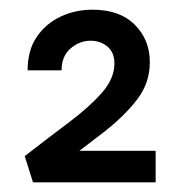

<svg xmlns="http://www.w3.org/2000/svg" viewBox="-20 -782 371 396"><path d="M31 -460Q80 -498 122 -529.5Q164 -561 190 -590.5Q216 -620 216 -651Q216 -674 201.5 -686Q187 -698 167 -698Q144 -698 125.5 -682Q107 -666 107 -637H37Q37 -678 55.5 -705.5Q74 -733 104.5 -747.5Q135 -762 171 -762Q227 -762 258 -731Q289 -700 289 -654Q289 -611 263 -577Q237 -543 193.5 -509Q150 -475 95 -435L124 -471H301V-406H48Z"/></svg>

Font: Ysabeau SemiBold
Style: Regular
Weight: 600
Designer: Christian Thalmann (Catharsis Fonts)
Version: Version 2.000;gftools[0.9.27.dev2+g8671c4b]